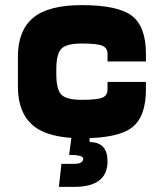

<svg xmlns="http://www.w3.org/2000/svg" viewBox="-20 -530 640 750"><path d="M550 -180V-210H400V-180Q400 -157 379.5 -148.5Q359 -140 300 -140Q240 -140 220 -160Q200 -180 200 -240V-250H50V-190Q50 -90 109 -40Q168 10 300 10Q441 10 495.5 -32Q550 -74 550 -180ZM550 -320Q550 -426 495.5 -468Q441 -510 300 -510Q168 -510 109 -460Q50 -410 50 -310V-250H200V-260Q200 -320 220 -340Q240 -360 300 -360Q359 -360 379.5 -351.5Q400 -343 400 -320V-290H550ZM260 0 250 75Q305 75 305 90Q305 110 270 110H220L210 200H270Q400 200 400 100Q400 25 330 25V0Z"/></svg>

Font: Millimetre
Style: Bold
Weight: 800
Designer: Jérémy Landes
Version: Version 1.0